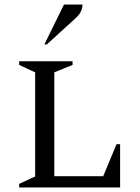

<svg xmlns="http://www.w3.org/2000/svg" viewBox="-20 -832 623 852"><path d="M65 0V-16L136 -49V-511L65 -544V-560H302V-544L221 -511V-50H438L497 -192H513V0ZM177 -635 264 -812H346Q346 -797 339.5 -782Q333 -767 313 -749L188 -635Z"/></svg>

Font: Spectral SC
Style: Regular
Weight: 400
Designer: Jean-Baptiste Levee
Foundry: Production Type
Version: Version 2.001